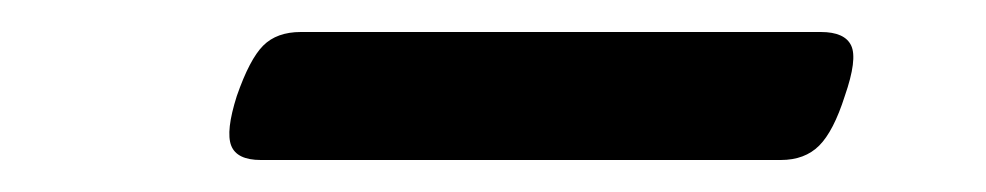

<svg xmlns="http://www.w3.org/2000/svg" viewBox="-20 -401 616 120"><path d="M143 -301Q128 -301 124.5 -310Q121 -319 128 -341Q136 -364 144.5 -372.5Q153 -381 168 -381H493Q508 -381 512 -372.5Q516 -364 508 -341Q501 -319 492 -310Q483 -301 468 -301Z"/></svg>

Font: Playwrite MX
Style: Regular
Weight: 400
Designer: Veronika Burian, José Scaglione
Foundry: TypeTogether
Version: Version 1.002